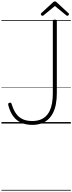

<svg xmlns="http://www.w3.org/2000/svg" viewBox="-20 -1728 1011 2686"><path d="M431 19Q343 19 276 -11.5Q209 -42 164.5 -102.5Q120 -163 97 -252Q93 -270 96 -278.5Q99 -287 113 -290Q126 -295 133 -289.5Q140 -284 145 -266Q169 -187 207 -135.5Q245 -84 300 -59.5Q355 -35 431 -35Q490 -35 536.5 -51Q583 -67 617.5 -98.5Q652 -130 674.5 -176.5Q697 -223 708 -285Q719 -347 719 -423V-1432Q719 -1443 725.5 -1448Q732 -1453 747 -1453Q762 -1453 768.5 -1448Q775 -1443 775 -1432V-427Q775 -338 761 -267Q747 -196 718.5 -142.5Q690 -89 648.5 -53Q607 -17 552.5 1Q498 19 431 19ZM574 -1507Q566 -1507 558.5 -1514.5Q551 -1522 551 -1530Q551 -1533 552 -1536.5Q553 -1540 557 -1544L722 -1696Q728 -1701 733.5 -1704.5Q739 -1708 748 -1708Q757 -1708 762 -1704.5Q767 -1701 773 -1696L939 -1542Q943 -1539 944 -1536Q945 -1533 945 -1530Q945 -1522 937 -1514.5Q929 -1507 922 -1507Q917 -1507 913.5 -1509Q910 -1511 905 -1515L748 -1644L591 -1515Q586 -1511 582.5 -1509Q579 -1507 574 -1507ZM0 928H971V938H0ZM0 -20H971V0H0ZM0 -505H971V-500H0ZM0 -1448H971V-1438H0Z"/></svg>

Font: Playwrite ID Guides
Style: Regular
Weight: 400
Designer: Veronika Burian, José Scaglione
Foundry: TypeTogether
Version: Version 1.003